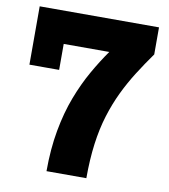

<svg xmlns="http://www.w3.org/2000/svg" viewBox="-81 -790 755 859"><g transform="rotate(10 296.0 -360.5)"><path d="M188 0Q188 -101 203.5 -186Q219 -271 245.5 -340.5Q272 -410 305 -468Q338 -526 372 -574H165V-456H30V-721H572V-598Q537 -549 506 -500Q475 -451 450 -399Q425 -347 406.5 -287.5Q388 -228 378.5 -157Q369 -86 369 0Z"/></g></svg>

Font: Mona Sans ExtraLight ExtraBold
Style: Regular
Weight: 800
Version: Version 2.000